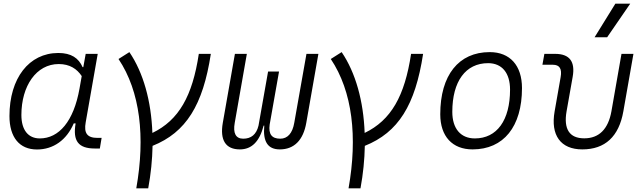

<svg xmlns="http://www.w3.org/2000/svg" viewBox="-20 -815 3556 1060"><path d="M439.9 -444.3H436C414.1 -494.1 373.5 -522.5 302.2 -522.5C140.1 -522.5 32.2 -383.3 32.2 -174.3C32.2 -57.1 87.4 10.3 184.1 10.3C274.9 10.3 347.7 -42 387.2 -133.8H397.5C380.9 -36.6 412.6 4.9 503.9 4.9H531.2L541 -53.7H518.1C460.9 -53.7 442.4 -80.1 453.1 -139.6L519.5 -517.6H453.1ZM304.2 -461.4C365.2 -461.4 404.8 -434.6 431.2 -395L418.9 -325.7C386.7 -144.5 305.2 -50.8 199.7 -50.8C135.7 -50.8 98.1 -97.2 98.1 -180.2C98.1 -340.8 180.7 -461.4 304.2 -461.4Z M732.4 224.6H798.3C813 145 820.8 66.4 822.3 -9.8C1007.3 -84 1100.6 -234.4 1144 -517.6H1077.6C1042.5 -284.7 967.3 -151.4 821.3 -81.1C814.9 -257.3 771.5 -413.6 694.3 -527.3L634.3 -489.3C754.4 -310.1 782.7 -58.6 732.4 224.6Z M1524.9 9.8C1604 9.8 1654.3 -41.5 1670.9 -136.7L1737.8 -517.6H1671.9L1604.5 -136.7C1594.7 -79.6 1567.9 -49.3 1527.3 -49.3C1480.5 -49.3 1461.4 -74.2 1468.8 -127.4L1520.5 -419.9H1460L1407.2 -121.6C1395.5 -72.3 1366.2 -49.3 1322.8 -49.3C1281.7 -49.3 1265.6 -79.6 1275.9 -136.7L1342.8 -517.6H1276.9L1210 -136.7C1193.4 -41.5 1225.6 9.8 1304.2 9.8C1369.1 9.8 1412.6 -32.7 1435.5 -121.6H1439C1430.7 -32.7 1458.5 9.8 1524.9 9.8Z M1904.3 224.6H1970.2C1984.9 145 1992.7 66.4 1994.1 -9.8C2179.2 -84 2272.5 -234.4 2315.9 -517.6H2249.5C2214.4 -284.7 2139.2 -151.4 1993.2 -81.1C1986.8 -257.3 1943.4 -413.6 1866.2 -527.3L1806.2 -489.3C1926.3 -310.1 1954.6 -58.6 1904.3 224.6Z M2588.9 9.8C2760.3 9.8 2861.8 -115.7 2861.8 -328.6C2861.8 -453.6 2795.4 -527.3 2683.6 -527.3C2512.2 -527.3 2410.6 -399.9 2410.6 -184.1C2410.6 -62.5 2477.1 9.8 2588.9 9.8ZM2601.6 -50.8C2522.9 -50.8 2477.1 -105.5 2477.1 -197.3C2477.1 -366.2 2550.8 -466.3 2674.8 -466.3C2751.5 -466.3 2795.9 -412.1 2795.9 -320.3C2795.9 -150.9 2723.6 -50.8 2601.6 -50.8Z M3194.8 9.8C3320.3 9.8 3397 -61 3421.4 -200.2L3477.1 -517.6H3411.1L3355.5 -200.2C3337.9 -102.1 3287.1 -51.3 3205.6 -51.3C3124 -51.3 3090.8 -102.1 3107.9 -200.2L3141.6 -390.6C3156.7 -475.1 3124.5 -517.6 3044.9 -517.6H2985.4L2974.6 -457.5H3032.2C3069.3 -457.5 3083.5 -435.5 3075.2 -389.2L3042 -200.2C3018.6 -68.4 3075.2 9.8 3194.8 9.8ZM3262.7 -609.4H3332L3459.5 -794.9H3377.4Z"/></svg>

Font: Cascadia Code NF Light
Style: Italic
Weight: 300
Italic angle: -10°
Monospace: yes
Designer: Aaron Bell
Foundry: Saja Typeworks
Version: Version 2404.023